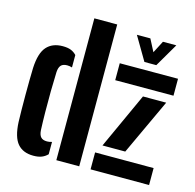

<svg xmlns="http://www.w3.org/2000/svg" viewBox="-115 -919 1064 1046"><g transform="rotate(15 417.0 -395.5)"><path d="M290 0V-800H419V0ZM37.5 -147.5Q36.5 -175.5 36 -215.5Q35.5 -255.5 35.5 -299Q35.5 -342.5 36 -382.8Q36.5 -423 37.5 -453Q41.5 -537 73.5 -573Q105.5 -609 163.5 -609Q192 -609 210 -601.8Q228 -594.5 241.5 -580V-510Q227.5 -514.5 214 -514.5Q190 -514.5 179 -502.2Q168 -490 166.5 -463.5Q164.5 -414 163.8 -354.8Q163 -295.5 163.8 -238Q164.5 -180.5 166.5 -136.5Q168 -110 179 -97.8Q190 -85.5 214 -85.5Q227.5 -85.5 241.5 -90V-20.5Q227.5 -6 208.8 1.5Q190 9 162 9Q103.5 9 72.5 -27.2Q41.5 -63.5 37.5 -147.5ZM487 -504V-599.5L815.5 -600V-504.5ZM512 -142.5 656 -457.5H787L640.5 -142.5ZM483 0V-95.5H813V0ZM615 -641 537 -773.5H613L648.5 -705L684 -773.5H759.5L682 -641Z"/></g></svg>

Font: Big Shoulders Stencil Display ExtraBold
Style: Regular
Weight: 800
Designer: Patric King
Foundry: XO Type Co
Version: Version 1.000